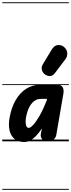

<svg xmlns="http://www.w3.org/2000/svg" viewBox="-25 -1250 629 1698"><path d="M190 6Q138 6 104.8 -20.2Q71.5 -46.5 59.8 -95.2Q48 -144 60 -210.5Q76 -299.5 113.5 -364.5Q151 -429.5 206.8 -465Q262.5 -500.5 332 -500.5H481.5Q516 -500.5 529 -478.8Q542 -457 535.5 -421L472 -52.5Q469 -37 453 -18.5Q437 0 398 0Q364 0 347.8 -19Q331.5 -38 336 -62.5L345 -114Q319.5 -74.5 293.5 -47.8Q267.5 -21 241.8 -7.5Q216 6 190 6ZM205 -210.5Q198.5 -169.5 205.2 -144.2Q212 -119 229 -119Q244 -119 269.5 -146.5Q295 -174 326 -228Q357 -282 388 -361L391 -375.5H336Q302.5 -375.5 276 -355Q249.5 -334.5 231.5 -297.5Q213.5 -260.5 205 -210.5ZM190 6Q138 6 104.8 -20.2Q71.5 -46.5 59.8 -95.2Q48 -144 60 -210.5Q76 -299.5 113.5 -364.5Q151 -429.5 206.8 -465Q262.5 -500.5 332 -500.5H481.5Q516 -500.5 529 -478.8Q542 -457 535.5 -421L472 -52.5Q469 -37 453 -18.5Q437 0 398 0Q364 0 347.8 -19Q331.5 -38 336 -62.5L345 -114Q319.5 -74.5 293.5 -47.8Q267.5 -21 241.8 -7.5Q216 6 190 6ZM205 -210.5Q198.5 -169.5 205.2 -144.2Q212 -119 229 -119Q244 -119 269.5 -146.5Q295 -174 326 -228Q357 -282 388 -361L391 -375.5H336Q302.5 -375.5 276 -355Q249.5 -334.5 231.5 -297.5Q213.5 -260.5 205 -210.5ZM377.5 -588.5Q354.5 -602.5 346.2 -628.8Q338 -655 354.5 -682.5L431.5 -810Q455.5 -850 488.2 -851.8Q521 -853.5 544 -832Q567.5 -811 569.8 -781Q572 -751 553.5 -726.5L461 -604Q442.5 -579.5 420.8 -577.5Q399 -575.5 377.5 -588.5ZM-5 420.5H584V428.5H-5ZM-5 -16H584V0H-5ZM-5 -505.5H584V-497.5H-5ZM-5 -1230H584V-1222H-5Z"/></svg>

Font: Edu VIC WA NT Pre Guide
Style: Regular
Weight: 400
Designer: Tina and Corey Anderson, Eben Sorkin, Mirko Velimirovic
Foundry: Google for Education
Version: Version 1.000